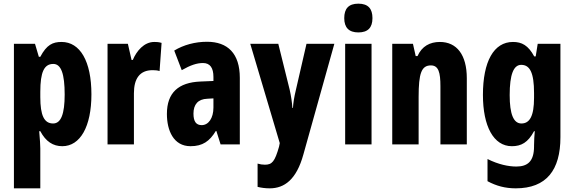

<svg xmlns="http://www.w3.org/2000/svg" viewBox="-20 -854 3134 1048"><path d="M316 -625C268 -625 235 -610 200 -544H192L171 -615H56V174H200V-44C200 -61 198 -91 194 -138H200C230 -81 270 -56 320 -56C418 -56 479 -163 479 -339C479 -520 417 -625 316 -625ZM271 -505C314 -505 333 -450 333 -338C333 -232 313 -180 270 -180C221 -180 200 -224 200 -324V-353C200 -461 221 -505 271 -505Z M822 -625C766 -625 725 -575 705 -527H698L678 -615H567V-66H711V-345C711 -424 742 -471 813 -471C825 -471 841 -470 851 -466L862 -620C844 -625 833 -625 822 -625Z M1110 -626C1045 -626 982 -609 931 -578L972 -471C1019 -498 1054 -510 1088 -510C1127 -510 1145 -483 1145 -434V-412L1074 -409C955 -404 891 -349 891 -232C891 -142 927 -56 1020 -56C1086 -56 1124 -83 1158 -139H1161L1184 -66H1289V-429C1289 -562 1223 -626 1110 -626ZM1111 -315 1145 -317V-267C1145 -209 1118 -171 1081 -171C1051 -171 1036 -190 1036 -234C1036 -284 1061 -313 1111 -315Z M1346 -615 1507 -73 1503 -53C1480 28 1465 45 1426 45C1413 45 1399 43 1386 39V166C1406 171 1428 174 1452 174C1532 174 1598 127 1636 -11L1805 -615H1653L1595 -363C1585 -321 1581 -294 1579 -265H1576C1574 -295 1569 -330 1561 -365L1499 -615Z M1936 -834C1883 -834 1859 -807 1859 -755C1859 -703 1885 -677 1936 -677C1988 -677 2013 -703 2013 -755C2013 -806 1990 -834 1936 -834ZM2008 -615H1864V-66H2008Z M2381 -625C2327 -625 2283 -602 2259 -548H2249L2234 -615H2121V-66H2265V-325C2265 -453 2280 -497 2332 -497C2374 -497 2384 -458 2384 -383V-66H2528V-427C2528 -555 2473 -625 2381 -625Z M2780 -625C2675 -625 2616 -518 2616 -336C2616 -165 2674 -56 2774 -56C2825 -56 2862 -76 2895 -138H2899C2897 -117 2895 -86 2895 -61V-55C2895 28 2859 55 2798 55C2756 55 2701 44 2641 14V135C2689 161 2738 174 2795 174C2963 174 3039 74 3039 -105V-615H2915L2904 -546H2896C2863 -607 2828 -625 2780 -625ZM2825 -500C2872 -500 2895 -458 2895 -346V-320C2895 -220 2871 -180 2826 -180C2783 -180 2762 -231 2762 -335C2762 -447 2783 -500 2825 -500Z"/></svg>

Font: Noto Sans Malayalam UI ExtraCondensed ExtraBold
Style: Regular
Weight: 800
Width: 2
Designer: Jelle Bosma - Monotype Design Team
Foundry: Monotype Imaging Inc.
Version: Version 2.104